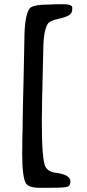

<svg xmlns="http://www.w3.org/2000/svg" viewBox="-20 -768 412 912"><path d="M323.2 -731.9V-723.6Q323.2 -706.5 308.6 -696.3Q293.9 -686 255.4 -678Q216.8 -669.9 207 -654.8Q185.5 -621.6 185.5 -524.4L185.1 -512.2Q184.6 -500 184.6 -487.8L184.1 -475.6Q183.6 -462.9 183.6 -450.7L181.2 -338.9L180.7 -326.7L179.7 -276.9Q179.7 -264.2 179.7 -251.5L178.7 -214.4V-189.5Q178.7 -6.3 196.3 24.9Q207 43.9 231.9 50.3L242.2 52.2L263.2 55.7Q314.5 65.9 314.5 94.2Q314.5 113.3 301.8 118.7Q289.1 124 218.8 124H168.9Q115.2 124 102.5 102.1Q85.4 72.3 85.4 -40.5V-52.2L85.9 -64.5V-101.1L86.4 -113.3Q86.9 -125.5 86.9 -138.2L87.4 -150.4Q87.4 -162.6 87.4 -174.8L89.4 -286.6L91.3 -360.8L94.7 -522L95.7 -571.8Q95.7 -696.3 121.1 -728Q135.7 -746.6 218.3 -746.6L243.2 -747.6L279.8 -748Q323.2 -748 323.2 -731.9Z"/></svg>

Font: Averia Sans Libre
Style: Regular
Weight: 400
Version: Version 1.002